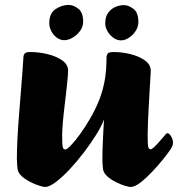

<svg xmlns="http://www.w3.org/2000/svg" viewBox="-20 -731 708 764"><path d="M159.4 13Q153.1 13 136.5 8Q120 3 100.9 -6.7Q81.8 -16.3 67.4 -29Q52.9 -41.7 50.2 -57Q48.9 -66.5 48.1 -77Q47.2 -87.5 47.2 -100Q47.2 -133.9 49.4 -179Q51.7 -224 55.7 -273.3Q59.7 -322.6 63.3 -368.3Q66.9 -414 69.6 -449.4Q72.3 -484.7 73.1 -501.6Q73.1 -513.2 78.9 -518.6Q84.6 -524 100.2 -524Q133.9 -524 168.8 -515.7Q203.7 -507.4 227.4 -490.8Q251.2 -474.3 250.9 -448.7Q250.7 -432.9 247.2 -399Q243.7 -365 238.8 -325Q233.8 -285 230.5 -248.9Q227.3 -212.9 227.3 -191.7Q227.3 -153.9 229.9 -145.1Q232.6 -136.2 239.5 -136.2Q246.3 -136.2 262.1 -152.5Q277.9 -168.8 298.3 -196.8Q318.7 -224.9 339.2 -260.2Q359.7 -295.6 374.8 -333Q391.7 -378.2 397.8 -417.5Q403.8 -456.8 403.8 -501.4Q403.8 -513.2 409.6 -518.6Q415.4 -524 431.2 -524Q464.6 -524 498.7 -515.7Q532.7 -507.4 556.3 -490.8Q579.9 -474.3 579.9 -448.7Q579.9 -445.9 578.7 -425.3Q577.5 -404.8 575.6 -373.4Q573.7 -342 571.9 -307.7Q570 -273.5 568.7 -242.5Q567.5 -211.6 567.5 -192.5Q567.5 -154.7 570.1 -145.8Q572.7 -136.9 579.7 -136.9Q583.7 -136.9 591.1 -143.6Q598.6 -150.3 607.2 -159.6Q615.9 -168.9 623.5 -178.1Q631 -187.2 635.2 -191.9Q639.5 -197 641.4 -199Q643.3 -201 646 -201Q652.8 -201 660.6 -188.8Q668.3 -176.7 668.3 -162.9Q668.3 -156.9 665.9 -150.6Q663.6 -144.3 659.3 -137.8Q651.1 -124.8 631.3 -100.1Q611.6 -75.3 586.9 -49Q562.3 -22.8 539.2 -4.9Q516 13 499.3 13Q492.8 13 476.2 8Q459.6 3 440.6 -6.7Q421.5 -16.3 407.2 -29Q392.9 -41.7 390.1 -57Q388.9 -66.5 388.1 -77Q387.4 -87.5 387.4 -100Q387.4 -114.5 388 -134.7Q388.6 -155 389.7 -177.1Q390.9 -199.2 391.8 -220Q392.8 -240.7 394.1 -256Q385.2 -231.2 363.7 -196.5Q342.3 -161.9 314.6 -125.5Q286.9 -89.1 257.4 -57.5Q227.8 -25.9 201.9 -6.5Q176.1 13 159.4 13ZM236.4 -571.1Q219.6 -571.1 205.7 -581.5Q191.8 -591.9 183.9 -607.7Q176 -623.6 176 -638.6Q176 -677.9 201 -694.7Q225.9 -711.4 253.2 -711.4Q271.8 -711.4 291.4 -696.5Q310.9 -681.6 310.9 -644.3Q310.9 -624.5 298.3 -607.4Q285.6 -590.4 268.3 -580.7Q251 -571.1 236.4 -571.1ZM461.4 -570.3Q445.3 -570.3 431 -580.8Q416.7 -591.2 407.7 -607Q398.7 -622.8 398.7 -637.8Q398.7 -663.9 410.1 -679.8Q421.5 -695.7 438.8 -703.2Q456.1 -710.7 472.9 -710.7Q491.4 -710.7 511 -695.8Q530.6 -680.9 530.6 -643.5Q530.6 -623.7 519 -606.7Q507.5 -589.6 491.7 -580Q475.9 -570.3 461.4 -570.3Z"/></svg>

Font: Briem Hand Thin
Style: Regular
Weight: 100
Designer: Gunnlaugur SE Briem, Eben Sorkin
Foundry: Sorkin Type Co.
Version: Version 1.003